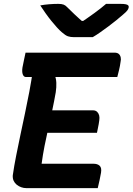

<svg xmlns="http://www.w3.org/2000/svg" viewBox="-20 -972 685 992"><path d="M112 -700H571Q586 -700 593.5 -693.5Q601 -687 603.5 -676Q606 -665 603 -653Q600 -630 595.5 -612Q591 -594 586 -574H115Q106 -574 101 -581Q96 -588 95 -599.5Q94 -611 96 -623Q100 -645 104 -662.5Q108 -680 112 -700ZM200 -402H460Q474 -402 482 -394Q490 -386 492.5 -375Q495 -364 493 -351Q492 -342 490 -331Q488 -320 485.5 -308Q483 -296 481 -286H179ZM116 0Q103 0 90 -4.5Q77 -9 66.5 -17.5Q56 -26 50.5 -38Q45 -50 46 -66Q53 -115 63.5 -167.5Q74 -220 85.5 -275Q97 -330 109 -386Q121 -442 131.5 -498Q142 -554 150 -609H277L263 -584Q270 -566 271 -544Q272 -522 268 -495Q260 -449 250 -402.5Q240 -356 229.5 -309.5Q219 -263 210 -217Q201 -171 195 -126H463Q484 -126 495 -115.5Q506 -105 502 -80Q499 -63 494.5 -41.5Q490 -20 485 0ZM459 -780Q448 -780 429.5 -780Q411 -780 393 -780Q375 -780 363 -780Q344 -780 331 -784.5Q318 -789 300 -805Q288 -815 274 -830.5Q260 -846 245 -864.5Q230 -883 215.5 -903.5Q201 -924 188 -944Q209 -948 233.5 -950Q258 -952 281 -952Q299 -952 309 -948Q319 -944 328 -934Q343 -919 364.5 -898.5Q386 -878 423 -846L372 -864Q388 -864 405.5 -864Q423 -864 439 -864L382 -845Q433 -879 468.5 -905Q504 -931 528 -952H602Q620 -952 629.5 -950Q639 -948 642.5 -944Q646 -940 645 -934Q644 -927 638.5 -919Q633 -911 615 -896Q600 -883 580.5 -867Q561 -851 540 -835.5Q519 -820 498.5 -805.5Q478 -791 459 -780Z"/></svg>

Font: Rec Mono Semicasual
Style: Bold Italic
Weight: 700
Italic angle: -10°
Version: Version 1.085; ttfautohint (v1.8.4.7-5d5b)